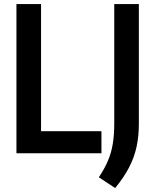

<svg xmlns="http://www.w3.org/2000/svg" viewBox="-20 -760 770 952"><path d="M61.5 0V-740H183.5V-109.5H483V0ZM551 172.5 470 119Q498.5 76.5 515.2 37Q532 -2.5 539.2 -46.8Q546.5 -91 546.5 -148.5V-740H668.5V-146Q668.5 -84 657 -31.5Q645.5 21 619.8 70.5Q594 120 551 172.5Z"/></svg>

Font: Encode Sans SC Condensed SemiBold
Style: Regular
Weight: 600
Width: 3
Designer: Multiple Designers
Foundry: Impallari Type
Version: Version 3.002